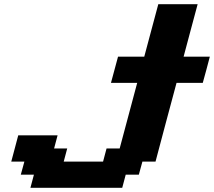

<svg xmlns="http://www.w3.org/2000/svg" viewBox="-20 -895 1020 915"><path d="M125 0H562.5L579.1 -62.5H641.6L658.7 -125H721.2Q737.8 -187.5 771 -312.5Q804.2 -437.5 821.3 -500H946.3Q952.1 -520.5 963.4 -562.3Q974.6 -604 980 -625H855Q866.2 -667 888.4 -750.2Q910.6 -833.5 921.9 -875H734.4Q723.1 -833 700.9 -750Q678.7 -667 667.5 -625H542.5Q537.1 -604 525.6 -562.3Q514.2 -520.5 508.8 -500H633.8L550.3 -187.5H487.8L471.2 -125H283.7L300.3 -187.5H237.8L254.4 -250H66.9Q61.5 -229 50.3 -187.3Q39.1 -145.5 33.7 -125H96.2L79.1 -62.5H141.6Z"/></svg>

Font: Faithful 32x
Style: SemiboldOblique
Weight: 400
Foundry: Faithful Resource Pack
Version: Version 1.0; January 27, 2023